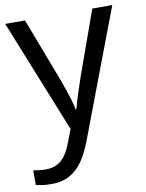

<svg xmlns="http://www.w3.org/2000/svg" viewBox="-87 -598 683 899"><g transform="rotate(-10 255.0 -148.0)"><path d="M1 -536H95L211 -231Q221 -204 229.5 -179Q238 -154 245 -130.5Q252 -107 256 -85H260Q266 -110 279 -150.5Q292 -191 306 -232L415 -536H510L279 74Q260 124 234.5 161.5Q209 199 172.5 219.5Q136 240 84 240Q60 240 42 237.5Q24 235 11 232V162Q22 164 37.5 166Q53 168 70 168Q101 168 123.5 156.5Q146 145 162 123.5Q178 102 189 73L217 2Z"/></g></svg>

Font: ubangla05
Style: Book
Weight: 400
Designer: Jelle Bosma - Monotype Design Team
Foundry: Monotype Imaging Inc.
Version: Version 2.003